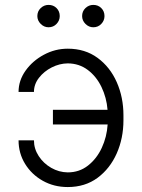

<svg xmlns="http://www.w3.org/2000/svg" viewBox="-20 -750 577 780"><path d="M255.3 -492.5Q221.9 -492.2 190.3 -476.2Q158.7 -460.2 138.3 -433.9Q117.9 -407.7 117.9 -376.4H55.4Q55.4 -422.9 83.8 -462.9Q112.2 -502.8 158 -527.5Q203.8 -552.2 255.3 -552.2Q325.6 -552.2 376.4 -514.9Q427.2 -477.6 454.4 -416Q481.5 -354.4 481.5 -281.6V-261.7Q481.5 -188.6 454.2 -126.8Q426.8 -65 376.2 -27.5Q325.6 9.9 255.3 9.9Q199.2 9.9 153.8 -15.6Q108.3 -41.2 81.9 -84.3Q55.4 -127.5 55.4 -180H117.9Q117.9 -145.6 137.3 -115.9Q156.6 -86.3 188 -68.2Q219.5 -50.1 255.3 -49.7Q302.2 -49.7 337.5 -77.4Q372.9 -105.1 393.5 -149.5Q414.1 -193.9 417.3 -244.3H195V-304H416.9Q413 -353.3 392.4 -396.3Q371.8 -439.3 336.8 -465.7Q301.8 -492.2 255.3 -492.5ZM177.2 -639.2Q159.1 -639.2 145.4 -652.9Q131.7 -666.5 131.7 -684.7Q131.7 -704.2 145.4 -717.2Q159.1 -730.1 177.2 -730.1Q196.7 -730.1 209.7 -717.2Q222.7 -704.2 222.7 -684.7Q222.7 -666.5 209.7 -652.9Q196.7 -639.2 177.2 -639.2ZM359 -639.2Q340.9 -639.2 327.2 -652.9Q313.6 -666.5 313.6 -684.7Q313.6 -704.2 327.2 -717.2Q340.9 -730.1 359 -730.1Q378.6 -730.1 391.5 -717.2Q404.5 -704.2 404.5 -684.7Q404.5 -666.5 391.5 -652.9Q378.6 -639.2 359 -639.2Z"/></svg>

Font: Inter Zeller Light
Style: Regular
Weight: 300
Designer: Rasmus Andersson; Joe Bland
Foundry: zeller
Version: Version 3.015;git-dec3a8cb1